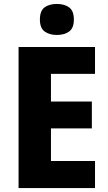

<svg xmlns="http://www.w3.org/2000/svg" viewBox="-20 -952 548 972"><path d="M461 0H74V-714H461V-578H238V-438H445V-302H238V-137H461ZM268 -932Q306 -932 330 -914.5Q354 -897 354 -853Q354 -810 330 -792.5Q306 -775 268 -775Q230 -775 206 -792.5Q182 -810 182 -853Q182 -897 205.5 -914.5Q229 -932 268 -932Z"/></svg>

Font: Noto Sans Khmer UI SemiCondensed ExtraBold
Style: Regular
Weight: 800
Width: 4
Designer: Danh Hong and the Monotype Design Team
Foundry: Monotype Imaging Inc.
Version: Version 2.002; ttfautohint (v1.8.4.7-5d5b)